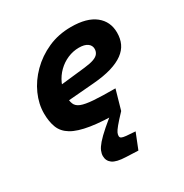

<svg xmlns="http://www.w3.org/2000/svg" viewBox="-168 -624 949 990"><g transform="rotate(-30 307.0 -129.0)"><path d="M372 -379Q337 -379 304.5 -365Q272 -351 246.5 -326Q221 -301 206 -268Q191 -235 191 -197Q191 -167 198.5 -148Q206 -129 230 -119.5Q254 -110 302 -106.5Q350 -103 431 -103L398 13Q288 13 219 2Q150 -9 112.5 -31.5Q75 -54 61 -90Q47 -126 47 -175Q47 -231 72 -287Q97 -343 143.5 -389.5Q190 -436 252.5 -464Q315 -492 390 -492Q484 -492 533 -453Q582 -414 582 -348Q582 -312 569 -284Q556 -256 527.5 -235Q499 -214 454 -200.5Q409 -187 346 -182L139 -165L167 -255L346 -275Q382 -279 402.5 -286.5Q423 -294 431.5 -306Q440 -318 440 -333Q440 -354 422.5 -366.5Q405 -379 372 -379ZM200 167Q200 153 206.5 137Q213 121 231.5 99.5Q250 78 285.5 47Q321 16 379 -29L398 13Q363 50 347 69.5Q331 89 326.5 99Q322 109 322 118Q322 127 329.5 131Q337 135 356 137L410 141L373 234L301 231Q245 229 222.5 212.5Q200 196 200 167Z"/></g></svg>

Font: Intel One Mono Light
Style: Italic
Weight: 300
Italic angle: -16°
Monospace: yes
Designer: Fred Shallcrass
Foundry: Frere-Jones Type LLC
Version: Version 1.004